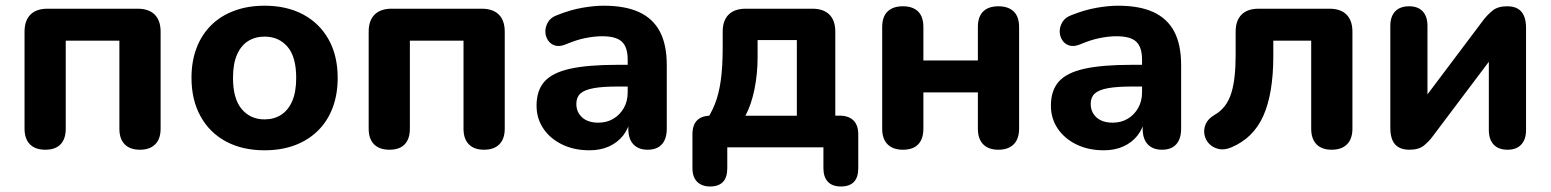

<svg xmlns="http://www.w3.org/2000/svg" viewBox="-20 -521 5484 679"><path d="M140 8.5Q105 8.5 85.9 -10.6Q66.8 -29.8 66.8 -65.8V-409Q66.8 -448.5 87.8 -469.4Q108.8 -490.2 148 -490.2H466.8Q506.2 -490.2 527.1 -469.4Q548 -448.5 548 -409V-65.8Q548 -29.8 528.9 -10.6Q509.8 8.5 474.8 8.5Q439.8 8.5 421 -10.6Q402.2 -29.8 402.2 -65.8V-377.2H212.5V-65.8Q212.5 -29.8 194.2 -10.6Q176 8.5 140 8.5Z M915.4 10.5Q837.5 10.5 779.5 -20.5Q721.5 -51.5 689.4 -109.4Q657.2 -167.3 657.2 -245.8Q657.2 -304.8 675.3 -351.8Q693.3 -398.8 727.3 -432.3Q761.4 -465.8 809.2 -483.2Q856.9 -500.8 915.4 -500.8Q994.2 -500.8 1052.1 -469.8Q1110 -438.8 1142.1 -381.5Q1174.2 -324.2 1174.2 -245.6Q1174.2 -186.6 1156.1 -139.2Q1138 -91.8 1103.8 -58.3Q1069.6 -24.8 1022 -7.1Q974.5 10.5 915.4 10.5ZM915.5 -98.8Q949.1 -98.8 974.2 -114.9Q999.2 -131 1013.4 -163.5Q1027.5 -196 1027.5 -245.4Q1027.5 -320.2 996.6 -355.9Q965.8 -391.5 915.8 -391.5Q882.8 -391.5 857.5 -375.8Q832.2 -360 818.1 -327.6Q804 -295.2 804 -245.6Q804 -171.5 834.9 -135.1Q865.8 -98.8 915.5 -98.8Z M1357 8.5Q1322 8.5 1302.9 -10.6Q1283.8 -29.8 1283.8 -65.8V-409Q1283.8 -448.5 1304.8 -469.4Q1325.8 -490.2 1365 -490.2H1683.8Q1723.2 -490.2 1744.1 -469.4Q1765 -448.5 1765 -409V-65.8Q1765 -29.8 1745.9 -10.6Q1726.8 8.5 1691.8 8.5Q1656.8 8.5 1638 -10.6Q1619.2 -29.8 1619.2 -65.8V-377.2H1429.5V-65.8Q1429.5 -29.8 1411.2 -10.6Q1393 8.5 1357 8.5Z M2064.5 10.5Q2010 10.5 1967.6 -10.2Q1925.2 -31 1901.4 -66.6Q1877.5 -102.2 1877.5 -147.2Q1877.5 -201.2 1905.5 -232.6Q1933.5 -264 1996.2 -277.9Q2059 -291.8 2163.8 -291.8H2215.8V-215H2164.2Q2111.2 -215 2078.9 -209.1Q2046.5 -203.2 2032.4 -190Q2018.2 -176.8 2018.2 -153.8Q2018.2 -124.5 2038.6 -105.9Q2059 -87.2 2096.2 -87.2Q2126 -87.2 2149.1 -101Q2172.2 -114.8 2186 -138.9Q2199.8 -163 2199.8 -194.5V-309.8Q2199.8 -354.5 2179.2 -373.6Q2158.8 -392.8 2109.5 -392.8Q2082.2 -392.8 2050.2 -386.4Q2018.2 -380 1981 -364.2Q1959 -355 1942.6 -360.1Q1926.2 -365.2 1917.4 -379.4Q1908.5 -393.5 1908.6 -410.5Q1908.8 -427.5 1918.5 -443.5Q1928.2 -459.5 1950.2 -467.5Q1996.8 -486 2038.6 -493.4Q2080.5 -500.8 2115 -500.8Q2191 -500.8 2240.1 -478.1Q2289.2 -455.5 2313.6 -409.4Q2338 -363.2 2338 -291V-65.8Q2338 -29.8 2320.6 -10.6Q2303.2 8.5 2270.5 8.5Q2237.8 8.5 2219.9 -10.6Q2202 -29.8 2202 -65.8V-105L2209.2 -99.8Q2203 -66 2183.4 -41.4Q2163.8 -16.8 2133.6 -3.1Q2103.5 10.5 2064.5 10.5Z M2491.2 138.5Q2462 138.5 2445.4 121.8Q2428.8 105 2428.8 73.8V-45.8Q2428.8 -112 2495 -112H2554.8L2468.5 -81.5Q2493.5 -116 2508 -152.5Q2522.5 -189 2529.1 -237.1Q2535.8 -285.2 2535.8 -353.5V-409Q2535.8 -448.5 2556.8 -469.4Q2577.8 -490.2 2617 -490.2H2852.8Q2892.2 -490.2 2913.1 -469.4Q2934 -448.5 2934 -409V-44.2L2866.2 -112H2949Q2981 -112 2998.1 -95.2Q3015.2 -78.5 3015.2 -45.8V73.8Q3015.2 138.5 2953.8 138.5Q2923.5 138.5 2907.8 121.8Q2892 105 2892 73.8V0H2552V73.8Q2552 138.5 2491.2 138.5ZM2616.2 -111.8H2798V-379.2H2659.2V-317Q2659.2 -260 2648.1 -205.2Q2637 -150.5 2616.2 -111.8Z M3173 8.5Q3138 8.5 3118.9 -10.6Q3099.8 -29.8 3099.8 -65.8V-425.2Q3099.8 -462 3118.9 -480.4Q3138 -498.8 3173 -498.8Q3208 -498.8 3226.8 -480.4Q3245.5 -462 3245.5 -425.2V-307.2H3438.2V-425.2Q3438.2 -462 3457 -480.4Q3475.8 -498.8 3510.8 -498.8Q3545.8 -498.8 3564.9 -480.4Q3584 -462 3584 -425.2V-65.8Q3584 -29.8 3564.9 -10.6Q3545.8 8.5 3510.8 8.5Q3475.8 8.5 3457 -10.6Q3438.2 -29.8 3438.2 -65.8V-194.2H3245.5V-65.8Q3245.5 -29.8 3227.2 -10.6Q3209 8.5 3173 8.5Z M3883.5 10.5Q3829 10.5 3786.6 -10.2Q3744.2 -31 3720.4 -66.6Q3696.5 -102.2 3696.5 -147.2Q3696.5 -201.2 3724.5 -232.6Q3752.5 -264 3815.2 -277.9Q3878 -291.8 3982.8 -291.8H4034.8V-215H3983.2Q3930.2 -215 3897.9 -209.1Q3865.5 -203.2 3851.4 -190Q3837.2 -176.8 3837.2 -153.8Q3837.2 -124.5 3857.6 -105.9Q3878 -87.2 3915.2 -87.2Q3945 -87.2 3968.1 -101Q3991.2 -114.8 4005 -138.9Q4018.8 -163 4018.8 -194.5V-309.8Q4018.8 -354.5 3998.2 -373.6Q3977.8 -392.8 3928.5 -392.8Q3901.2 -392.8 3869.2 -386.4Q3837.2 -380 3800 -364.2Q3778 -355 3761.6 -360.1Q3745.2 -365.2 3736.4 -379.4Q3727.5 -393.5 3727.6 -410.5Q3727.8 -427.5 3737.5 -443.5Q3747.2 -459.5 3769.2 -467.5Q3815.8 -486 3857.6 -493.4Q3899.5 -500.8 3934 -500.8Q4010 -500.8 4059.1 -478.1Q4108.2 -455.5 4132.6 -409.4Q4157 -363.2 4157 -291V-65.8Q4157 -29.8 4139.6 -10.6Q4122.2 8.5 4089.5 8.5Q4056.8 8.5 4038.9 -10.6Q4021 -29.8 4021 -65.8V-105L4028.2 -99.8Q4022 -66 4002.4 -41.4Q3982.8 -16.8 3952.6 -3.1Q3922.5 10.5 3883.5 10.5Z M4689.5 8.5Q4654.5 8.5 4635.8 -10.6Q4617 -29.8 4617 -65.8V-377.2H4483V-321.8Q4483 -257 4474.2 -204.2Q4465.5 -151.5 4447.8 -111.6Q4430 -71.8 4401.8 -44Q4373.5 -16.2 4334.5 0.2Q4310 10.5 4289.8 5.9Q4269.5 1.2 4256.2 -12.4Q4243 -26 4239.5 -45Q4236 -64 4244.1 -82.6Q4252.2 -101.2 4275 -114.5Q4297.5 -127.5 4312 -146.8Q4326.5 -166 4334.6 -192.5Q4342.8 -219 4346.2 -252.1Q4349.8 -285.2 4349.8 -326.5V-409Q4349.8 -448.5 4370.8 -469.4Q4391.8 -490.2 4431 -490.2H4681.5Q4721 -490.2 4741.9 -469.4Q4762.8 -448.5 4762.8 -409V-65.8Q4762.8 -29.8 4743.6 -10.6Q4724.5 8.5 4689.5 8.5Z M4964.2 8.5Q4942 8.5 4926.9 0.2Q4911.8 -8 4904.2 -25.4Q4896.8 -42.8 4896.8 -69.2V-429.2Q4896.8 -462.8 4914.1 -480.8Q4931.5 -498.8 4963 -498.8Q4994.5 -498.8 5011.4 -480.8Q5028.2 -462.8 5028.2 -429.2V-151.8H5001.5L5227.5 -452.2Q5239.8 -468 5258.2 -483.4Q5276.8 -498.8 5310 -498.8Q5332.5 -498.8 5347.1 -490.5Q5361.8 -482.2 5369.2 -465.4Q5376.8 -448.5 5376.8 -421.8V-61Q5376.8 -28.2 5359.9 -9.9Q5343 8.5 5311.5 8.5Q5279 8.5 5262.1 -9.9Q5245.2 -28.2 5245.2 -61V-339.2H5272.8L5046 -38Q5034.5 -22.2 5016.4 -6.9Q4998.2 8.5 4964.2 8.5Z"/></svg>

Font: Nunito ExtraLight
Style: Regular
Weight: 200
Designer: Vernon Adams
Foundry: Vernon Adams
Version: Version 3.602;April 4, 2023;FontCreator 14.0.0.2856 64-bit